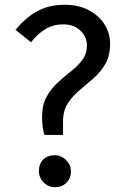

<svg xmlns="http://www.w3.org/2000/svg" viewBox="-20 -772 531 804"><path d="M166 -207Q161 -224 158.5 -244Q156 -264 156 -281Q156 -332 175 -366.5Q194 -401 222 -426.5Q250 -452 278 -474Q306 -496 325 -521.5Q344 -547 344 -582Q344 -617 317 -643.5Q290 -670 244 -670Q203 -670 170 -650Q137 -630 110 -595L45 -647Q85 -696 134 -724Q183 -752 252 -752Q308 -752 350.5 -730Q393 -708 417 -671Q441 -634 441 -589Q441 -538 421 -504Q401 -470 372 -444.5Q343 -419 313.5 -394.5Q284 -370 264 -339.5Q244 -309 244 -263V-207ZM210 12Q183 12 163 -8Q143 -28 143 -55Q143 -86 161 -104Q179 -122 210 -122Q236 -122 256.5 -102Q277 -82 277 -55Q277 -25 258 -6.5Q239 12 210 12Z"/></svg>

Font: ABeeZee
Style: Regular
Weight: 400
Designer: Anja Meiners
Foundry: Anja Meiners
Version: Version 1.003; ttfautohint (v1.8.3)